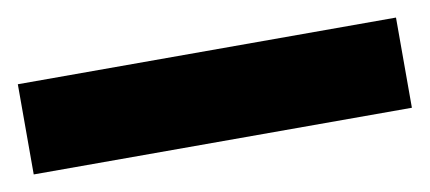

<svg xmlns="http://www.w3.org/2000/svg" viewBox="-32 -1 564 252"><g transform="rotate(-10 250.0 125.0)"><path d="M502 185.1H-2V64.9H502Z"/></g></svg>

Font: Open Sans ExtBd
Style: Bold
Weight: 800
Foundry: Ascender Corporation
Version: Version 1.10